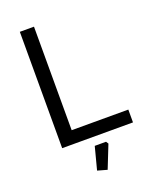

<svg xmlns="http://www.w3.org/2000/svg" viewBox="-162 -780 857 1070"><g transform="rotate(-20 267.0 -245.0)"><path d="M90 0V-690H174V-76H510V0ZM230 184 265 50H332L341 64L287 200Z"/></g></svg>

Font: Oxanium ExtraLight
Style: Regular
Weight: 400
Version: Version 2.000